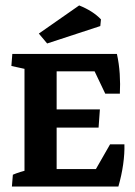

<svg xmlns="http://www.w3.org/2000/svg" viewBox="-20 -680 494 700"><path d="M69.3 -7.3V-476.6H186.5V-7.3ZM131.3 0V-63.5H399.9L411.6 0ZM411.6 0 316.4 -40.5 381.3 -153.8H433.6Q434.6 -120.6 429 -80.6Q423.3 -40.5 411.6 0ZM123.5 -214.8V-281.2H344.2L339.4 -214.8ZM103 -419.9V-483.4H406.2L397 -419.9ZM363.8 -338.4 314.9 -440.9 406.2 -483.4Q414.1 -448.2 416.5 -410.6Q418.9 -373 417 -338.4ZM23.4 0 26.9 -43Q50.3 -53.2 87.9 -62L69.3 -12.2V-88.9H186.5V-12.2L169.4 -58.1L234.4 -43.9L231 0ZM232.4 -483.4 229 -440.4Q205.6 -430.2 168 -421.4L186.5 -471.2V-394.5H69.3V-471.2L86.4 -425.3L21.5 -439.5L24.9 -483.4ZM151.9 -521.5 121.6 -557.6 268.6 -660.2Q318.8 -640.1 348.1 -609.4L345.7 -585Z"/></svg>

Font: Markazi Text
Style: Regular
Weight: 400
Designer: Borna Izadpanah (Arabic designer), Fiona Ross (Arabic design director) and Florian Runge (Latin designer)
Foundry: Borna Izadpanah and Florian Runge
Version: Version 1.000